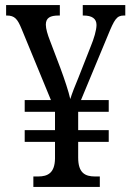

<svg xmlns="http://www.w3.org/2000/svg" viewBox="-20 -734 517 754"><path d="M111 0H372V-41H353C314 -41 287 -55 287 -115V-177H407V-223H287V-295H407V-341H298L404 -596C429 -657 438 -673 466 -673H472V-714H305V-673H308C341 -673 359 -661 359 -636C359 -616 349 -582 336 -551L288 -429C276 -401 262 -365 256 -345C250 -373 233 -424 217 -467L176 -575C167 -598 160 -621 160 -637C160 -664 177 -673 210 -673H215V-714H4V-673H7C38 -673 49 -659 65 -620L180 -341H77V-295H196V-223H77V-177H196V-111C195 -55 168 -41 130 -41H111Z"/></svg>

Font: Noto Serif Devanagari Condensed
Style: Regular
Weight: 400
Width: 3
Designer: Universal Thirst, Indian Type Foundry and the Monotype Design Team
Foundry: Monotype Imaging Inc.
Version: Version 2.004